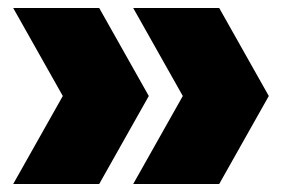

<svg xmlns="http://www.w3.org/2000/svg" viewBox="-20 -525 725 480"><path d="M13 -65 137 -285 13 -505H228L352 -285L228 -65ZM313 -65 437 -285 313 -505H528L652 -285L528 -65Z"/></svg>

Font: Encode Sans Black
Style: Regular
Weight: 900
Designer: Multiple Designers
Foundry: Impallari Type
Version: Version 3.002; ttfautohint (v1.8.3) -l 8 -r 50 -G 200 -x 14 